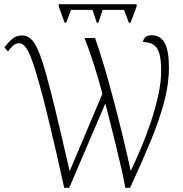

<svg xmlns="http://www.w3.org/2000/svg" viewBox="-20 -895 873 915"><path d="M288 -787 260 -864V-875H631V-864L602 -787H594L571 -848H469L449 -787H441L421 -848H318L296 -787ZM286 0Q246 -181 216.5 -303.5Q187 -426 165.5 -502.5Q144 -579 128 -619.5Q112 -660 98.5 -674.5Q85 -689 73 -689Q54 -689 41 -676.5Q28 -664 18 -650L1 -669Q19 -693 38 -709.5Q57 -726 84 -726Q107 -726 125 -711.5Q143 -697 160.5 -658Q178 -619 198.5 -546.5Q219 -474 246.5 -359.5Q274 -245 312 -79L468 -448Q449 -520 429 -583Q409 -646 383 -714H433Q454 -655 476.5 -579Q499 -503 521.5 -417.5Q544 -332 565 -245.5Q586 -159 603 -80Q627 -130 652.5 -190.5Q678 -251 699.5 -315.5Q721 -380 734.5 -442Q748 -504 748 -558Q748 -613 738.5 -642.5Q729 -672 710 -683Q691 -694 662 -695Q662 -706 671.5 -716.5Q681 -727 703 -727Q744 -727 764.5 -691Q785 -655 785 -572Q785 -493 761.5 -406Q738 -319 696.5 -219Q655 -119 600 0H577Q570 -42 557.5 -96Q545 -150 531 -207.5Q517 -265 504 -316Q491 -367 482 -402L310 0Z"/></svg>

Font: Noto Serif SemiCondensed ExtraLight
Style: Regular
Weight: 200
Width: 4
Designer: Monotype Design Team
Foundry: Monotype Imaging Inc.
Version: Version 2.014